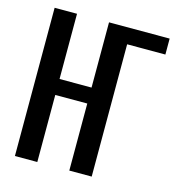

<svg xmlns="http://www.w3.org/2000/svg" viewBox="-108 -816 826 907"><g transform="rotate(15 305.0 -362.5)"><path d="M47.5 -725H157V-406H313.5V-725H610V-647H423V0H313.5V-328H157V0H47.5Z"/></g></svg>

Font: JuliaMono SemiBold
Style: Regular
Weight: 600
Monospace: yes
Designer: cormullion
Foundry: corm
Version: Version 0.055; ttfautohint (v1.8.4)